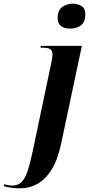

<svg xmlns="http://www.w3.org/2000/svg" viewBox="-154 -786 491 1046"><path d="M227 -630Q198 -630 179 -643.5Q160 -657 160 -687Q160 -730 185 -748Q210 -766 242 -766Q269 -766 290 -753Q311 -740 311 -708Q311 -668 288.5 -649Q266 -630 227 -630ZM-42 240Q-71 240 -92 237Q-113 234 -134 228L-131 218Q-124 220 -110.5 222.5Q-97 225 -87 225Q-58 225 -38.5 207.5Q-19 190 -5 149.5Q9 109 24 39L124 -437Q127 -452 129.5 -464.5Q132 -477 132 -487Q132 -509 121 -517.5Q110 -526 81 -526H67L68 -536H292L179 -3Q160 86 126.5 139Q93 192 49.5 216Q6 240 -42 240Z"/></svg>

Font: Noto Serif Display SemiCondensed
Style: Bold Italic
Weight: 700
Width: 4
Italic angle: -12°
Designer: Monotype Design Team
Foundry: Monotype Imaging Inc.
Version: Version 2.009